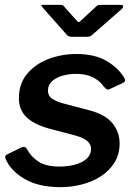

<svg xmlns="http://www.w3.org/2000/svg" viewBox="-20 -763 564 793"><path d="M231 10Q139 10 81.5 -24Q24 -58 4 -105Q-3 -119 9 -125L66 -153Q74 -157 80.5 -156Q87 -155 92 -146Q108 -116 139 -95.5Q170 -75 228 -75Q243 -75 265 -78Q287 -81 307.5 -89Q328 -97 342 -111.5Q356 -126 356 -149Q356 -167 340 -181Q324 -195 285 -205L186 -231Q120 -249 89 -279.5Q58 -310 58 -357Q58 -417 91.5 -457.5Q125 -498 179.5 -519Q234 -540 296 -540Q371 -540 420.5 -511Q470 -482 494 -440Q497 -435 496.5 -430Q496 -425 489 -421L433 -395Q426 -392 421.5 -394Q417 -396 409 -405Q394 -428 365 -443Q336 -458 293 -458Q267 -458 240.5 -451Q214 -444 196 -428.5Q178 -413 178 -388Q178 -372 189 -360.5Q200 -349 233 -338L347 -308Q414 -291 444 -254.5Q474 -218 474 -171Q474 -125 452.5 -91Q431 -57 396 -34.5Q361 -12 317.5 -1Q274 10 231 10ZM379 -738Q385 -743 389.5 -743Q394 -743 401 -743H478Q487 -743 488.5 -738Q490 -733 482 -725L361 -619Q357 -615 352 -613Q347 -611 338 -611H277Q266 -611 260 -615.5Q254 -620 250 -626L157 -731Q152 -737 150.5 -740Q149 -743 157 -743H228Q236 -743 240.5 -740.5Q245 -738 248 -732L295 -680Q304 -669 308 -672.5Q312 -676 323 -686Z"/></svg>

Font: Libre Franklin SemiBold
Style: Italic
Weight: 600
Italic angle: -8°
Designer: Pablo Impallari, Rodrigo Fuenzalida, Nhung Nguyen
Foundry: Impallari Type
Version: Version 3.000